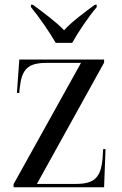

<svg xmlns="http://www.w3.org/2000/svg" viewBox="-20 -786 513 806"><path d="M214 -606H283C308 -651 351 -715 386 -756V-766H378C340 -738 280 -694 249 -659C216 -694 156 -738 118 -766H110V-756C144 -715 188 -651 214 -606ZM37 0H417L423 -160H413L411 -127C405 -41 377 -14 299 -14H135L417 -523V-536H61L51 -396H61L63 -419C72 -496 97 -522 176 -522H320L37 -13Z"/></svg>

Font: Noto Serif Display SemiCondensed
Style: Regular
Weight: 400
Width: 4
Designer: Monotype Design Team
Foundry: Monotype Imaging Inc.
Version: Version 2.009